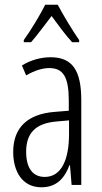

<svg xmlns="http://www.w3.org/2000/svg" viewBox="-20 -785 431 815"><path d="M225 -765H172C150 -721 110 -655 81 -615V-606H112C137 -634 171 -681 199 -717C227 -679 258 -636 286 -606H316V-615C294 -646 249 -719 225 -765ZM195 -542C153 -542 110 -530 73 -507L91 -465C129 -487 162 -496 189 -496C248 -496 272 -459 272 -358V-315L211 -310C99 -301 36 -245 36 -140C36 -61 72 10 156 10C222 10 255 -31 275 -84H277L284 0H325V-360C325 -485 288 -542 195 -542ZM217 -269 273 -274V-216C273 -106 240 -34 170 -34C120 -34 91 -70 91 -141C91 -220 131 -261 217 -269Z"/></svg>

Font: Noto Sans Thai Looped ExtraCondensed Light
Style: Regular
Weight: 300
Width: 2
Designer: Sasikarn Vongin, Ben Mitchell
Foundry: The Fontpad Ltd
Version: Version 1.001